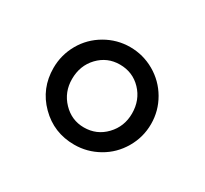

<svg xmlns="http://www.w3.org/2000/svg" viewBox="-76 -772 553 517"><g transform="rotate(30 200.0 -513.5)"><path d="M47.9 -513.2Q47.9 -553.7 67.9 -588.9Q87.9 -624 123.3 -644.5Q158.7 -665 199.2 -665Q239.7 -665 274.9 -644.8Q310.1 -624.5 330.6 -589.4Q351.1 -554.2 351.1 -513.2Q351.1 -472.2 330.3 -436.8Q309.6 -401.4 274.4 -381.6Q239.3 -361.8 199.2 -361.8Q135.7 -361.8 91.8 -405.8Q47.9 -449.7 47.9 -513.2ZM198.7 -610.4Q159.7 -610.4 132.8 -582.3Q106 -554.2 106 -512.2Q106 -471.7 133.1 -443.4Q160.2 -415 198.7 -415Q238.3 -415 265.4 -443.4Q292.5 -471.7 292.5 -512.2Q292.5 -554.2 265.6 -582.3Q238.8 -610.4 198.7 -610.4Z"/></g></svg>

Font: Tinos
Style: Bold
Weight: 700
Designer: Steve Matteson
Foundry: Monotype Imaging Inc.
Version: Version 1.23